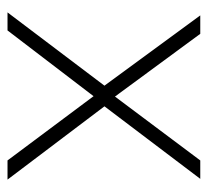

<svg xmlns="http://www.w3.org/2000/svg" viewBox="-41 -512 553 511"><g transform="rotate(90 235.5 -256.5)"><path d="M456 -513 263 -258 458 0H407L236 -229L61 0H13L208 -258L21 -513H70L237 -286L407 -513Z"/></g></svg>

Font: Nacelle UltraLight
Style: Regular
Weight: 200
Designer: Sora Sagano
Foundry: Sora Sagano
Version: Version 1.000;FEAKit 1.0